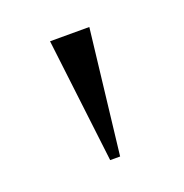

<svg xmlns="http://www.w3.org/2000/svg" viewBox="-62 -697 348 363"><g transform="rotate(-20 112.5 -515.0)"><path d="M103 -390 73 -640H152L123 -390Z"/></g></svg>

Font: Spectral SC Light
Style: Regular
Weight: 300
Designer: Jean-Baptiste Levee
Foundry: Production Type
Version: Version 2.001